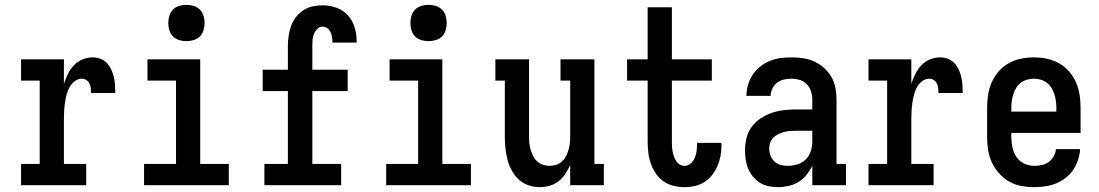

<svg xmlns="http://www.w3.org/2000/svg" viewBox="-20 -765 4540 793"><path d="M67 0V-88H144V-432H67V-520H244V-419Q251 -440 260.5 -459.5Q270 -479 285 -495Q300 -511 320.5 -519.5Q341 -528 363 -528Q379 -528 395 -522Q411 -516 422 -504Q433 -492 440 -477Q447 -462 450.5 -446Q454 -430 455 -413.5Q456 -397 456 -381H356Q356 -391 355 -401Q354 -411 349.5 -420Q345 -429 336.5 -434.5Q328 -440 318 -440Q302 -440 288.5 -429.5Q275 -419 267 -404.5Q259 -390 255 -374Q251 -358 248.5 -341.5Q246 -325 245 -308.5Q244 -292 244 -276V-88H336V0Z M575 0V-88H707V-432H589V-520H807V-88H925V0ZM750 -595Q735 -595 720 -599.5Q705 -604 694.5 -614.5Q684 -625 679.5 -640Q675 -655 675 -670Q675 -685 679.5 -700Q684 -715 694.5 -725.5Q705 -736 720 -740.5Q735 -745 750 -745Q765 -745 780 -740.5Q795 -736 805.5 -725.5Q816 -715 820.5 -700Q825 -685 825 -670Q825 -655 820.5 -640Q816 -625 805.5 -614.5Q795 -604 780 -599.5Q765 -595 750 -595Z M1072 0V-88H1169V-389H1065V-477H1169V-575Q1169 -596 1172 -616.5Q1175 -637 1182 -657Q1189 -677 1202 -694Q1215 -711 1232.5 -722.5Q1250 -734 1270.5 -738.5Q1291 -743 1312 -743Q1341 -743 1368.5 -733.5Q1396 -724 1415.5 -703Q1435 -682 1444 -654Q1453 -626 1453 -597V-589H1353V-592Q1353 -603 1351 -613.5Q1349 -624 1344.5 -633.5Q1340 -643 1331 -649Q1322 -655 1312 -655Q1299 -655 1290 -645.5Q1281 -636 1276.5 -624.5Q1272 -613 1271 -600Q1270 -587 1270 -575V-477H1416V-389H1270V-88H1389V0Z M1575 0V-88H1707V-432H1589V-520H1807V-88H1925V0ZM1750 -595Q1735 -595 1720 -599.5Q1705 -604 1694.5 -614.5Q1684 -625 1679.5 -640Q1675 -655 1675 -670Q1675 -685 1679.5 -700Q1684 -715 1694.5 -725.5Q1705 -736 1720 -740.5Q1735 -745 1750 -745Q1765 -745 1780 -740.5Q1795 -736 1805.5 -725.5Q1816 -715 1820.5 -700Q1825 -685 1825 -670Q1825 -655 1820.5 -640Q1816 -625 1805.5 -614.5Q1795 -604 1780 -599.5Q1765 -595 1750 -595Z M2209 8Q2185 8 2162 0Q2139 -8 2122 -24Q2105 -40 2093.5 -61.5Q2082 -83 2076 -106Q2070 -129 2067.5 -152.5Q2065 -176 2065 -200V-432H2026V-520H2165V-200Q2165 -186 2166.5 -172.5Q2168 -159 2172 -145.5Q2176 -132 2182.5 -119.5Q2189 -107 2199 -98Q2209 -89 2222.5 -84.5Q2236 -80 2250 -80Q2264 -80 2277.5 -84.5Q2291 -89 2301 -98Q2311 -107 2317.5 -119.5Q2324 -132 2328 -145.5Q2332 -159 2333.5 -172.5Q2335 -186 2335 -200V-432H2295V-520H2435V-88H2474V0H2335V-84Q2327 -65 2315 -47Q2303 -29 2287 -16.5Q2271 -4 2250.5 2Q2230 8 2209 8Z M2807 8Q2784 8 2761.5 2.5Q2739 -3 2720 -16.5Q2701 -30 2688 -49.5Q2675 -69 2667.5 -91Q2660 -113 2657.5 -136Q2655 -159 2655 -182V-432H2570V-520H2655V-735H2755V-520H2920V-432H2755V-182Q2755 -171 2755.5 -160.5Q2756 -150 2758 -139.5Q2760 -129 2763.5 -119Q2767 -109 2772.5 -100Q2778 -91 2787.5 -85.5Q2797 -80 2807 -80Q2822 -80 2833 -90Q2844 -100 2849.5 -113Q2855 -126 2857 -140.5Q2859 -155 2859 -170V-175H2959Q2959 -172 2959.5 -169.5Q2960 -167 2960 -165Q2960 -143 2956 -121.5Q2952 -100 2943.5 -80Q2935 -60 2921.5 -42.5Q2908 -25 2890 -13.5Q2872 -2 2850.5 3Q2829 8 2807 8Z M3193 8Q3173 8 3154 4Q3135 0 3119 -10Q3103 -20 3090.5 -35Q3078 -50 3070.5 -67.5Q3063 -85 3060 -104.5Q3057 -124 3057 -143Q3057 -169 3063 -194Q3069 -219 3084 -240Q3099 -261 3121 -275.5Q3143 -290 3167 -298.5Q3191 -307 3217 -310Q3243 -313 3268 -313H3335V-354Q3335 -371 3329.5 -388Q3324 -405 3312 -417.5Q3300 -430 3283 -435Q3266 -440 3249 -440Q3233 -440 3217.5 -436.5Q3202 -433 3189.5 -423.5Q3177 -414 3170 -399Q3163 -384 3163 -369H3063Q3063 -392 3069.5 -414.5Q3076 -437 3088.5 -456Q3101 -475 3119 -489.5Q3137 -504 3158.5 -513Q3180 -522 3203 -525Q3226 -528 3249 -528Q3273 -528 3297 -524.5Q3321 -521 3343 -511Q3365 -501 3383.5 -484.5Q3402 -468 3414 -447Q3426 -426 3430.5 -402Q3435 -378 3435 -354V-88H3474V0H3335V-80Q3325 -60 3311 -42.5Q3297 -25 3278 -13.5Q3259 -2 3237 3Q3215 8 3193 8ZM3233 -80Q3253 -80 3273 -86Q3293 -92 3307.5 -106Q3322 -120 3328.5 -140Q3335 -160 3335 -180V-225H3268Q3256 -225 3243.5 -224Q3231 -223 3219 -220Q3207 -217 3195.5 -211.5Q3184 -206 3175 -197.5Q3166 -189 3161.5 -177Q3157 -165 3157 -153Q3157 -138 3162 -123.5Q3167 -109 3178 -98.5Q3189 -88 3203.5 -84Q3218 -80 3233 -80Z M3567 0V-88H3644V-432H3567V-520H3744V-419Q3751 -440 3760.5 -459.5Q3770 -479 3785 -495Q3800 -511 3820.5 -519.5Q3841 -528 3863 -528Q3879 -528 3895 -522Q3911 -516 3922 -504Q3933 -492 3940 -477Q3947 -462 3950.5 -446Q3954 -430 3955 -413.5Q3956 -397 3956 -381H3856Q3856 -391 3855 -401Q3854 -411 3849.5 -420Q3845 -429 3836.5 -434.5Q3828 -440 3818 -440Q3802 -440 3788.5 -429.5Q3775 -419 3767 -404.5Q3759 -390 3755 -374Q3751 -358 3748.5 -341.5Q3746 -325 3745 -308.5Q3744 -292 3744 -276V-88H3836V0Z M4252 8Q4225 8 4198 3Q4171 -2 4147.5 -15.5Q4124 -29 4106 -49.5Q4088 -70 4076.5 -94.5Q4065 -119 4061 -146Q4057 -173 4057 -200V-320Q4057 -347 4061 -373.5Q4065 -400 4076 -425Q4087 -450 4105 -470.5Q4123 -491 4146.5 -504Q4170 -517 4196.5 -522.5Q4223 -528 4250 -528Q4277 -528 4303.5 -522.5Q4330 -517 4353.5 -504Q4377 -491 4395 -470.5Q4413 -450 4424 -425Q4435 -400 4439 -373.5Q4443 -347 4443 -320V-216H4157V-200Q4157 -178 4161.5 -156.5Q4166 -135 4178 -117Q4190 -99 4210 -89.5Q4230 -80 4252 -80Q4268 -80 4283.5 -83.5Q4299 -87 4311.5 -96Q4324 -105 4332 -119.5Q4340 -134 4341 -149H4441Q4440 -127 4432.5 -104.5Q4425 -82 4412.5 -63.5Q4400 -45 4381.5 -30.5Q4363 -16 4342 -7.5Q4321 1 4298 4.5Q4275 8 4252 8ZM4343 -304V-320Q4343 -334 4341 -348.5Q4339 -363 4334.5 -376.5Q4330 -390 4322.5 -402.5Q4315 -415 4303.5 -423.5Q4292 -432 4278 -436Q4264 -440 4250 -440Q4236 -440 4222 -436Q4208 -432 4196.5 -423.5Q4185 -415 4177.5 -402.5Q4170 -390 4165.5 -376.5Q4161 -363 4159 -348.5Q4157 -334 4157 -320V-304Z"/></svg>

Font: Iosevka Curly Slab Semibold
Style: Regular
Weight: 600
Monospace: yes
Designer: Belleve Invis
Foundry: Belleve Invis
Version: Version 22.1.2; ttfautohint (v1.8.4)